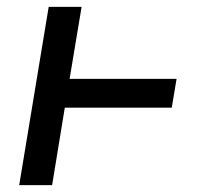

<svg xmlns="http://www.w3.org/2000/svg" viewBox="-20 -540 640 560"><path d="M36 0 122 -520H218L183 -310H495L481 -226H169L132 0Z"/></svg>

Font: Iosevka Etoile Medium
Style: Italic
Weight: 500
Italic angle: -9°
Designer: Belleve Invis
Foundry: Belleve Invis
Version: Version 22.1.2; ttfautohint (v1.8.4)